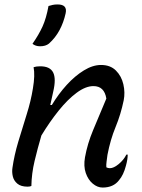

<svg xmlns="http://www.w3.org/2000/svg" viewBox="-20 -834 640 863"><path d="M131 -532Q143 -536 161 -536Q205 -536 219 -508Q233 -480 219 -421Q216 -406 212.5 -391.5Q209 -377 206 -362H213Q243 -412 280 -452.5Q317 -493 357 -517.5Q397 -542 434 -542Q476 -542 501 -517Q526 -492 534.5 -455Q543 -418 536 -383Q523 -320 499.5 -263Q476 -206 463 -138Q461 -122 459 -107.5Q457 -93 458 -82Q465 -78 474 -78Q491 -78 513.5 -96.5Q536 -115 548 -139H554Q554 -118 546 -89Q535 -47 515 -24Q490 9 441 9Q418 9 397 -8.5Q376 -26 365.5 -56.5Q355 -87 362 -127Q373 -188 398.5 -249Q424 -310 458 -391Q449 -447 400 -447Q365 -447 324.5 -417Q284 -387 243.5 -336.5Q203 -286 166 -225Q149 -167 135.5 -110.5Q122 -54 121 2Q114 5 104 5Q74 5 58 -8.5Q42 -22 37.5 -41.5Q33 -61 36 -80Q44 -136 62 -196.5Q80 -257 99.5 -318.5Q119 -380 128 -437Q138 -496 131 -532ZM239 -814Q284 -814 275 -774Q266 -733 247.5 -698.5Q229 -664 200 -638Q185 -626 160 -626Q140 -626 126 -637Q155 -679 171.5 -715.5Q188 -752 198 -807Q208 -810 217 -812Q226 -814 239 -814Z"/></svg>

Font: Recursive Mn Csl St
Style: Italic
Weight: 400
Italic angle: -15°
Monospace: yes
Version: Version 1.079;hotconv 1.0.112;makeotfexe 2.5.65598; ttfautoh